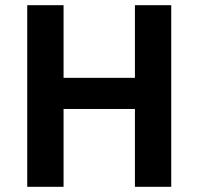

<svg xmlns="http://www.w3.org/2000/svg" viewBox="-20 -720 765 740"><path d="M225 -300V0H85V-700H225V-420H500V-700H640V0H500V-300Z"/></svg>

Font: Quantico
Style: Bold
Weight: 700
Designer: Matt Desmond
Foundry: MADtype
Version: Version 2.002